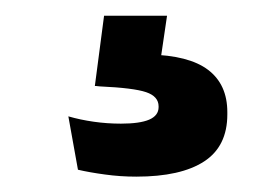

<svg xmlns="http://www.w3.org/2000/svg" viewBox="-20 -34 346 250"><path d="M197.5 -13.5 185.5 68 135 38Q144.5 37 154.2 36.8Q164 36.5 173.5 37Q226 38 251 57Q276 76 276 112V115Q276 156.5 245.8 176.2Q215.5 196 157.5 196Q136.5 196 116.5 193.2Q96.5 190.5 81.5 187L69 117.5Q84.5 122 102 124.5Q119.5 127 137.5 127Q162 127 174.2 121.8Q186.5 116.5 186.5 105.5V104.5Q186.5 91.5 170.2 86Q154 80.5 110 78.5Q106.5 78 105.2 78Q104 78 103.5 78L115.5 -13.5Z"/></svg>

Font: Anek Latin Medium SemiBold
Style: Regular
Weight: 600
Version: Version 1.003